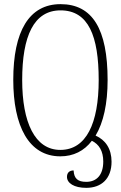

<svg xmlns="http://www.w3.org/2000/svg" viewBox="-20 -744 584 926"><path d="M396 162C469 162 518 118 518 36C518 -26 489 -69 441 -90C479 -153 499 -244 499 -358C499 -604 426 -724 272 -724C120 -724 44 -593 44 -359C44 -137 118 10 271 10C334 10 386 -16 423 -65C458 -48 478 -15 478 35C478 100 446 133 396 133C356 133 337 118 335 78C316 78 303 88 303 109C303 139 337 162 396 162ZM271 -21C148 -21 87 -154 87 -358C87 -570 143 -694 272 -694C407 -694 456 -570 456 -358C456 -149 396 -21 271 -21Z"/></svg>

Font: Noto Serif Georgian ExtraCondensed ExtraLight
Style: Regular
Weight: 200
Width: 2
Designer: Monotype Design Team, Akaki Razmadze
Foundry: Google LLC
Version: Version 2.003